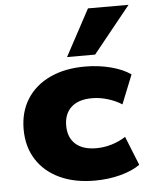

<svg xmlns="http://www.w3.org/2000/svg" viewBox="-55 -816 673 872"><g transform="rotate(-5 282.0 -380.0)"><path d="M342 11Q250 11 182 -21Q114 -53 77 -111.5Q40 -170 40 -249Q40 -328 77 -386.5Q114 -445 182 -477Q250 -509 342 -509Q404 -509 459.5 -494.5Q515 -480 550 -455L497 -323Q469 -341 433 -352Q397 -363 362 -363Q300 -363 267 -333Q234 -303 234 -249Q234 -195 267 -165Q300 -135 362 -135Q397 -135 432 -145.5Q467 -156 496 -175L549 -43Q514 -18 459 -3.5Q404 11 342 11ZM265 -559 379 -771H564L393 -559Z"/></g></svg>

Font: Nunito Sans 10pt SemiExpanded Black
Style: Regular
Weight: 900
Width: 6
Designer: Vernon Adams
Foundry: Vernon Adams
Version: Version 3.101;gftools[0.9.27]